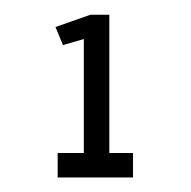

<svg xmlns="http://www.w3.org/2000/svg" viewBox="-20 -760 264 265"><path d="M56.6 -722.7 105 -739.7H130.9V-548.8H163.6V-515.1H59.6V-548.8H95.7V-706.1L66.9 -697.8Z"/></svg>

Font: News Cycle
Style: Bold
Weight: 700
Version: Version 0.5.1